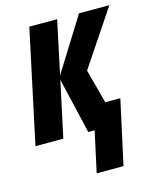

<svg xmlns="http://www.w3.org/2000/svg" viewBox="-121 -625 730 899"><g transform="rotate(-15 243.5 -175.5)"><path d="M278 0H247L184 -270L126 0H-9L108 -548H243L188 -290L349 -548H496L316 -279L360 -114H433L365 197H235Z"/></g></svg>

Font: Noto Sans Display Ex Bold Cond
Style: Italic
Weight: 800
Width: 3
Italic angle: -12°
Designer: Monotype Design team
Foundry: Monotype Imaging Inc.
Version: Version 1.000